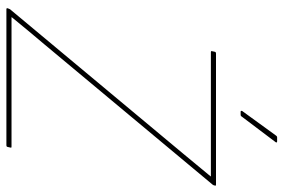

<svg xmlns="http://www.w3.org/2000/svg" viewBox="-163 -723 886 600"><g transform="rotate(90 280.0 -423.0)"><path d="M9 0Q7 0 6 -1Q5 -2 6 -4L7 -7Q8 -10 9 -11.5Q10 -13 12 -15L459 -551Q477 -573 495 -594.5Q513 -616 531 -638V-639Q500 -639 468.5 -639Q437 -639 405 -639H143Q142 -639 140.5 -639.5Q139 -640 140 -643L142 -652Q143 -655 147 -655H557Q561 -655 560 -652L559 -648Q558 -646 557.5 -645Q557 -644 555 -642L118 -118Q97 -93 76 -68Q55 -43 34 -17V-16Q62 -16 90 -16Q118 -16 146 -16H438Q440 -16 441 -15.5Q442 -15 441 -12L439 -3Q438 -1 437 -0.5Q436 0 434 0ZM329 -732Q327 -732 326.5 -733.5Q326 -735 327 -737L404 -843Q406 -846 409 -846H422Q424 -846 425 -844.5Q426 -843 424 -841L344 -735Q343 -733 341.5 -732.5Q340 -732 338 -732Z"/></g></svg>

Font: Sofia Sans Hairline
Style: Italic
Weight: 1
Italic angle: -9°
Designer: Botio Nikoltchev, Ani Petrova
Foundry: lettersoup
Version: Version 4.102